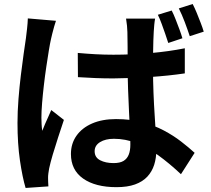

<svg xmlns="http://www.w3.org/2000/svg" viewBox="-20 -863 1040 945"><path d="M362.8 -602.5Q406.4 -598.5 449.8 -596.1Q493.2 -593.7 537.7 -593.7Q629.9 -593.7 720.9 -601.7Q811.9 -609.8 889.6 -625.4V-501.8Q810.9 -490.1 719.7 -484Q628.5 -477.9 537.9 -477.1Q494.3 -477.1 450.9 -478.7Q407.6 -480.3 363.6 -483.3ZM743.4 -771.4Q740.7 -757 739.2 -740.1Q737.7 -723.2 736.7 -706.8Q735.7 -690.7 734.8 -663.4Q733.9 -636.1 733.5 -602.6Q733.1 -569 733.1 -532.8Q733.1 -464.2 735.5 -404.9Q737.9 -345.6 741.3 -295.2Q744.7 -244.8 747.1 -202.5Q749.4 -160.1 749.4 -124.4Q749.4 -85.2 738.8 -51.7Q728.1 -18.3 705.1 6.5Q682 31.2 644.7 44.7Q607.4 58.2 553.4 58.2Q449.4 58.2 389.2 15.9Q329.1 -26.4 329.1 -105Q329.1 -156 356.3 -194.8Q383.6 -233.7 433.4 -255.3Q483.2 -276.9 550.9 -276.9Q621.7 -276.9 680 -261.6Q738.4 -246.2 785.8 -221.1Q833.2 -196 870.9 -166.8Q908.6 -137.7 938 -110.8L870.6 -5.6Q812.7 -59.9 758.6 -98.9Q704.4 -137.9 651 -158.9Q597.6 -179.9 540.8 -179.9Q498.9 -179.9 472.4 -163.5Q445.8 -147.1 445.8 -118.7Q445.8 -88.3 472.8 -74.3Q499.7 -60.3 538.9 -60.3Q570.2 -60.3 587.9 -70.9Q605.6 -81.6 613.6 -101.9Q621.6 -122.2 621.6 -151.4Q621.6 -177.1 619.6 -219.4Q617.6 -261.8 615 -313.6Q612.4 -365.3 610.4 -421.6Q608.4 -478 608.4 -532.3Q608.4 -589.3 608 -636.1Q607.6 -682.8 607 -705Q607 -716.7 605.1 -736.5Q603.1 -756.3 600.4 -771.4ZM255.4 -760.6Q251.8 -750.7 246.7 -732.8Q241.6 -714.9 237.3 -697.5Q233.1 -680.1 231.1 -671.1Q226.4 -650.7 220.5 -615.1Q214.6 -579.4 208 -534.9Q201.3 -490.4 196 -444Q190.6 -397.5 187.2 -355.8Q183.8 -314.1 183.8 -284.1Q183.8 -269.8 184.7 -252.1Q185.5 -234.4 188.1 -219.1Q194.7 -237 202.2 -253.7Q209.6 -270.5 217.5 -287.9Q225.5 -305.2 232.3 -321.4L294.5 -272.9Q280.6 -231.6 266 -186.6Q251.3 -141.7 239.5 -101.6Q227.7 -61.4 221.9 -34Q219.9 -24 218.1 -10Q216.3 3.9 216.6 12.4Q216.8 20.1 217 31.7Q217.2 43.2 218.2 54.4L106 62.1Q90.4 10 78.2 -72.8Q66.1 -155.6 66.1 -257.4Q66.1 -313.7 70.9 -374.9Q75.7 -436.1 82.7 -493.4Q89.6 -550.7 96.4 -598Q103.3 -645.3 107.5 -674.4Q110.3 -695.4 113.2 -722Q116.2 -748.6 117 -772.4ZM825.1 -811.2Q834.9 -792.1 844.5 -767.4Q854.2 -742.7 863.2 -718.4Q872.2 -694.1 877.8 -674.7L808.2 -651.5Q801.2 -673.5 792.8 -697.7Q784.4 -721.9 775.6 -745.9Q766.9 -770 756.9 -790.3ZM928.3 -843.3Q938.3 -824 948.4 -799.4Q958.4 -774.8 967.7 -750.7Q977 -726.7 982.8 -707.2L914 -684.9Q903.3 -717.3 889.3 -754.5Q875.3 -791.7 860.1 -821.6Z"/></svg>

Font: Noto Sans SC Thin
Style: Regular
Weight: 100
Designer: Ryoko NISHIZUKA 西塚涼子 (kana, bopomofo & ideographs); Paul D. Hunt (Latin, Greek & Cyrillic); Sandoll Communications 산돌커뮤니
Foundry: Adobe
Version: Version 2.004-H2;hotconv 1.0.118;makeotfexe 2.5.65603